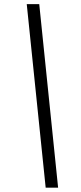

<svg xmlns="http://www.w3.org/2000/svg" viewBox="-20 -781 386 911"><path d="M106.9 -761.4H166.2L255.7 109.4H196.7Z"/></svg>

Font: Karasuma Gothic
Style: Light Italic
Weight: 300
Italic angle: 9.39998°
Designer: Rasmus Andersson / Ryoko Nishizuka
Foundry: rsms
Version: Version 1.00